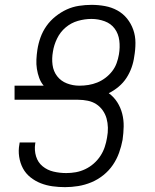

<svg xmlns="http://www.w3.org/2000/svg" viewBox="-20 -763 640 791"><path d="M248 8Q222 8 196.5 4.5Q171 1 148 -8Q125 -17 105.5 -32.5Q86 -48 74.5 -69.5Q63 -91 59 -117Q55 -143 60 -169L61 -176H126L125 -171Q121 -144 128.5 -119Q136 -94 155.5 -78Q175 -62 200.5 -56Q226 -50 253 -50Q273 -50 292.5 -53.5Q312 -57 331 -66Q350 -75 366 -89Q382 -103 393.5 -120.5Q405 -138 411.5 -157.5Q418 -177 421 -196Q425 -217 424.5 -237Q424 -257 419 -275Q414 -293 403 -308.5Q392 -324 376.5 -334Q361 -344 341.5 -348Q322 -352 302 -352H40V-410H160Q148 -424 141.5 -442Q135 -460 132 -479Q129 -498 130 -518Q131 -538 134 -558Q138 -584 147 -609Q156 -634 171.5 -656Q187 -678 209 -695.5Q231 -713 255 -724Q279 -735 305.5 -739Q332 -743 357 -743Q385 -743 412.5 -738Q440 -733 463.5 -720Q487 -707 503.5 -686.5Q520 -666 529 -640.5Q538 -615 538 -586.5Q538 -558 533 -530Q530 -507 522 -484.5Q514 -462 501 -442Q488 -422 469 -406Q450 -390 428 -379Q449 -364 463 -342Q477 -320 483.5 -294.5Q490 -269 489.5 -242Q489 -215 485 -187Q480 -160 470.5 -133.5Q461 -107 445 -83.5Q429 -60 406 -41.5Q383 -23 356.5 -12Q330 -1 302.5 3.5Q275 8 248 8ZM307 -410Q326 -410 344.5 -413Q363 -416 380.5 -423Q398 -430 414 -442Q430 -454 442 -469.5Q454 -485 460.5 -503Q467 -521 470 -539Q475 -568 471.5 -596Q468 -624 452.5 -645Q437 -666 411 -675.5Q385 -685 357 -685Q329 -685 301 -677Q273 -669 250.5 -650Q228 -631 215 -604Q202 -577 198 -550Q193 -522 196.5 -495.5Q200 -469 215.5 -449Q231 -429 255.5 -419.5Q280 -410 307 -410Z"/></svg>

Font: Iosevka HT Light Extended
Style: Italic
Weight: 300
Width: 7
Italic angle: -9°
Monospace: yes
Designer: Belleve Invis
Foundry: Belleve Invis
Version: Version 32.3.0; ttfautohint (v1.8.4)